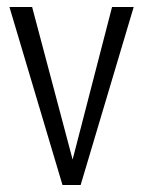

<svg xmlns="http://www.w3.org/2000/svg" viewBox="-20 -530 410 550"><path d="M7 -510H72L188 -73L301 -510H363L211 0H159Z"/></svg>

Font: Radio Canada Condensed Light
Style: Regular
Weight: 300
Width: 3
Designer: Charles Daoud, Etienne Aubert Bonn, Alexandre Saumier Demers, Jacques Le Bailly
Foundry: Radio-Canada
Version: Version 2.104; ttfautohint (v1.8.4.7-5d5b);gftools[0.9.28.de